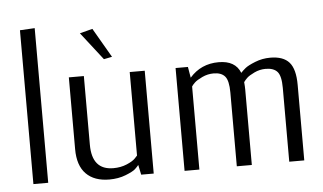

<svg xmlns="http://www.w3.org/2000/svg" viewBox="-52 -836 1564 930"><g transform="rotate(-5 730.0 -371.0)"><path d="M75 0V-748L147 -752V0Z M468 -573 363 -708 425 -724 508 -581ZM444 10Q371 10 331 -30.5Q291 -71 291 -151V-500H364V-166Q364 -43 468 -43Q504 -43 533.5 -55.5Q563 -68 575 -81L587 -94V-500H660V0H599L589 -48Q582 -39 570.5 -28.5Q559 -18 523.5 -4Q488 10 444 10Z M810 0V-500H870L879 -447Q934 -510 1020 -510Q1101 -510 1125 -449Q1134 -459 1148 -470.5Q1162 -482 1197 -496Q1232 -510 1271 -510Q1334 -510 1363 -477Q1392 -444 1392 -367V0H1319V-359Q1319 -417 1301 -437.5Q1283 -458 1244 -458Q1215 -458 1189 -445.5Q1163 -433 1152.5 -423Q1142 -413 1135 -403Q1137 -381 1137 -368V0H1064V-359Q1064 -416 1046.5 -437Q1029 -458 991 -458Q962 -458 935.5 -445.5Q909 -433 898 -422.5Q887 -412 882 -404V0Z"/></g></svg>

Font: Arsenal
Style: Regular
Weight: 400
Designer: Andrij Shevchenko
Foundry: Stairsfor
Version: Version 2.001;PS 002.001;hotconv 1.0.88;makeotf.lib2.5.64775